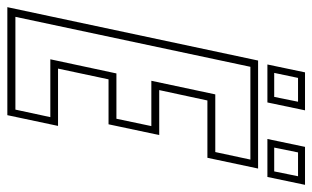

<svg xmlns="http://www.w3.org/2000/svg" viewBox="-212 -684 871 536"><g transform="rotate(90 224.0 -415.5)"><path d="M-24.5 0 124.5 -700H426L396 -558.5H236L207 -424H332.5L302.5 -282.5H177L147 -141.5H307L277 0ZM2.5 -22.5H261.5L282.5 -120H121L160.5 -304.5H287L307.5 -402H181L219 -580.5H380L401 -678.5H142ZM343.5 -726 365.5 -831H471.5L449.5 -726ZM135.5 -726 157.5 -831H263.5L241.5 -726ZM159 -745H226L239.5 -811.5H173ZM367.5 -745H434L447.5 -811.5H381Z"/></g></svg>

Font: Tourney Condensed ExtraLight
Style: Italic
Weight: 200
Width: 3
Italic angle: -12°
Designer: Tyler Finck
Foundry: Etcetera Type Co
Version: Version 1.010; ttfautohint (v1.8.3)